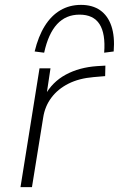

<svg xmlns="http://www.w3.org/2000/svg" viewBox="-20 -767 487 787"><path d="M64 0 142 -487H187L170 -374H163Q194 -431 249.5 -461Q305 -491 378 -496L412 -498L411 -455L364 -451Q304 -446 260.5 -424Q217 -402 190.5 -366.5Q164 -331 157 -285L111 0ZM161 -551 122 -556Q137 -618 163.5 -660.5Q190 -703 227.5 -725Q265 -747 312 -747Q359 -747 390.5 -725Q422 -703 436.5 -660.5Q451 -618 446 -556L407 -551Q413 -629 388 -668Q363 -707 306 -707Q250 -707 214 -668Q178 -629 161 -551Z"/></svg>

Font: Nunito Sans 10pt SemiExpanded ExtraLight
Style: Italic
Weight: 250
Width: 6
Italic angle: -9°
Designer: Vernon Adams
Foundry: Vernon Adams
Version: Version 3.101;gftools[0.9.27]